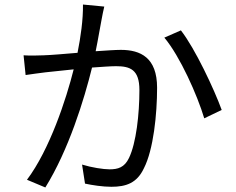

<svg xmlns="http://www.w3.org/2000/svg" viewBox="-20 -804 1040 847"><path d="M346 -784C347 -718 336 -641 322 -571C262 -566 205 -561 172 -560C141 -559 116 -558 84 -560L93 -473C118 -477 158 -482 181 -485C207 -488 254 -493 305 -498C272 -366 199 -144 99 -11L180 23C283 -143 351 -364 386 -506C429 -509 468 -512 492 -512C554 -512 595 -497 595 -407C595 -301 581 -173 549 -107C529 -65 500 -57 463 -57C436 -57 384 -65 342 -78L355 6C387 13 434 20 471 20C536 20 584 4 615 -62C657 -144 673 -300 673 -417C673 -550 600 -584 513 -584C489 -584 448 -581 402 -578C413 -631 422 -688 428 -717C431 -736 436 -757 440 -775ZM705 -638C774 -556 851 -383 881 -282L958 -319C925 -410 840 -591 778 -670Z"/></svg>

Font: Noto Sans T Chinese Regular
Style: Regular
Weight: 400
Designer: Ryoko NISHIZUKA (kana & ideographs); Paul D. Hunt (Latin, Greek & Cyrillic); Wenlong ZHANG (bopomofo); Sandoll Communica
Foundry: Adobe Systems Incorporated
Version: Version 1.000;PS 1;hotconv 1.0.78;makeotf.lib2.5.61930